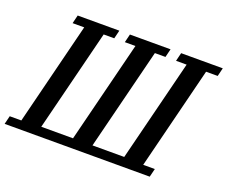

<svg xmlns="http://www.w3.org/2000/svg" viewBox="-140 -878 1252 1057"><g transform="rotate(20 486.0 -349.0)"><path d="M-14 -49H54L204 -649H136L148 -698H392L380 -649H318L169 -54H355L504 -649H442L454 -698H692L680 -649H618L469 -54H655L804 -649H742L754 -698H998L986 -649H918L768 -49H836L824 0H-26Z"/></g></svg>

Font: IBM Plex Serif Medium
Style: Italic
Weight: 500
Italic angle: -14°
Designer: Mike Abbink, Paul van der Laan, Pieter van Rosmalen
Foundry: Bold Monday
Version: Version 2.5